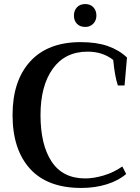

<svg xmlns="http://www.w3.org/2000/svg" viewBox="-20 -918 689 948"><path d="M345 -841Q345 -866 360 -882Q375 -898 401 -898Q426 -898 441 -882Q456 -866 456 -841Q456 -817 440.5 -801Q425 -785 401 -785Q375 -785 360 -800.5Q345 -816 345 -841ZM42 -350Q42 -519 129 -614.5Q216 -710 378 -710Q457 -710 512.5 -690.5Q568 -671 607 -634L595 -496H562Q547 -539 539 -622Q487 -663 413 -663Q301 -663 240.5 -578.5Q180 -494 180 -350Q180 -203 235 -120Q290 -37 401 -37Q442 -37 491.5 -51.5Q541 -66 584 -96L603 -59Q565 -26 507 -8Q449 10 381 10Q214 10 128 -85Q42 -180 42 -350Z"/></svg>

Font: Trirong SemiBold
Style: Regular
Weight: 600
Designer: Katatrad Team
Foundry: CadsonDemak
Version: Version 1.000